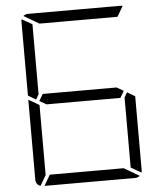

<svg xmlns="http://www.w3.org/2000/svg" viewBox="-64 -1055 943 1111"><g transform="rotate(-5 408.0 -500.0)"><path d="M161 -735V-531L144 -502L99 -529V-959Q99 -968 101 -972L161 -938ZM672 -498 717 -471V-41Q717 -32 715 -28L655 -62V-265V-469ZM631 -469H408H202L162 -492L185 -531H408H614L654 -508ZM202 -938 113 -990Q125 -1000 140 -1000H408H676Q686 -1000 690 -998L655 -938H408ZM614 -62 703 -10Q691 0 676 0H408H149L185 -62H408ZM126 -2Q99 -12 99 -41V-500V-505L139 -482L152 -474L161 -469V-265V-62Z"/></g></svg>

Font: DSEG7 Modern
Style: Light
Weight: 300
Designer: Keshikan(Twitter:@keshinomi_88pro)
Version: Version 0.46